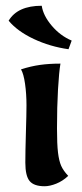

<svg xmlns="http://www.w3.org/2000/svg" viewBox="-20 -638 286 667"><path d="M68 -73Q68 -110 70 -178Q72 -242 72 -272Q72 -312 67 -347Q62 -382 53 -397Q87 -408 119 -412.5Q151 -417 190 -417Q185 -388 181.5 -327.5Q178 -267 178 -192Q178 -137 181.5 -108Q185 -79 192.5 -62Q200 -45 217 -27Q198 -9 175.5 0Q153 9 135 9Q98 9 83 -9Q68 -27 68 -73ZM10 -566Q41 -618 125 -618Q130 -584 159.5 -549Q189 -514 229 -497L218 -467Q154 -476 97.5 -502.5Q41 -529 10 -566Z"/></svg>

Font: Mirza SemiBold
Style: Regular
Weight: 600
Designer: Arabic design by Kourosh Beigpour, Latin design by Eduardo Tunni, engineering by Lasse Fister
Version: Version 1.0010g